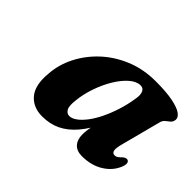

<svg xmlns="http://www.w3.org/2000/svg" viewBox="-92 -890 769 769"><g transform="rotate(45 293.0 -505.0)"><path d="M503 -441.5Q495.5 -413.5 498.2 -401.5Q501 -389.5 512.5 -389.5Q521.5 -389.5 528 -394.5Q534.5 -399.5 544 -409Q550 -413 554.8 -414Q559.5 -415 563.5 -413Q569.5 -410.5 570.8 -402Q572 -393.5 566 -378.5Q550.5 -341 512.8 -317.8Q475 -294.5 422.5 -294.5Q393.5 -294.5 378 -311.2Q362.5 -328 362.5 -357.5Q362.5 -368.5 364 -380.2Q365.5 -392 367.8 -405.8Q370 -419.5 374 -435.8Q378 -452 383.5 -471L392 -444.5Q367 -394.5 338.5 -361.2Q310 -328 275.5 -311.2Q241 -294.5 197.5 -294.5Q145.5 -294.5 116.5 -329.2Q87.5 -364 94.5 -434Q98 -487 123.2 -537.2Q148.5 -587.5 191.5 -627.8Q234.5 -668 292.5 -692Q350.5 -716 420.5 -716Q479 -716 516 -708.8Q553 -701.5 570 -689.5Q587 -677.5 585.5 -663Q584 -650.5 576.2 -643.8Q568.5 -637 560.2 -631Q552 -625 548 -613.5ZM247.5 -436Q243 -400.5 251 -386.5Q259 -372.5 273.5 -372.5Q287.5 -372.5 304 -384.2Q320.5 -396 337 -417.5Q353.5 -439 368 -468.5Q382.5 -498 394.2 -534Q406 -570 412 -610Q416.5 -634 410.2 -647.8Q404 -661.5 389 -661.5Q366 -661.5 342.5 -641Q319 -620.5 299 -587.2Q279 -554 265.2 -514.2Q251.5 -474.5 247.5 -436Z"/></g></svg>

Font: Fraunces
Style: Bold Italic
Weight: 700
Italic angle: -16°
Version: Version 1.000;[b76b70a41]